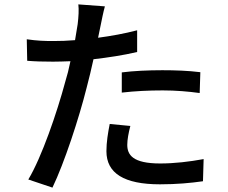

<svg xmlns="http://www.w3.org/2000/svg" viewBox="-20 -818 1040 875"><path d="M605 -680C548 -665 487 -654 427 -646L439 -704C443 -724 451 -764 458 -789L337 -798C340 -775 338 -740 334 -708C331 -689 327 -664 322 -635C287 -632 254 -631 223 -631C184 -631 150 -632 102 -639L104 -541C140 -538 175 -537 222 -537C247 -537 273 -538 301 -539C294 -504 286 -473 277 -444C240 -306 170 -101 109 0L219 37C273 -75 340 -279 375 -419C386 -462 397 -505 406 -548C474 -556 541 -566 605 -581ZM535 -396C596 -403 657 -406 722 -406C782 -406 839 -401 890 -394L893 -489C837 -496 777 -498 720 -498C656 -498 588 -495 535 -488ZM480 -253C472 -212 465 -170 465 -129C465 -28 546 22 709 22C785 22 849 16 905 8L908 -93C843 -81 775 -73 710 -73C584 -73 560 -113 560 -158C560 -182 566 -213 574 -244Z"/></svg>

Font: Spoqa Han Sans Neo Medium
Style: Regular
Weight: 500
Designer: [Spoqa Han Sans Neo] Dong-huui Kim  Younghwa Kang  Yujin Lee  [Noto Sans] Ryoko NISHIZUKA  (kana & ideographs); Paul D. 
Foundry: Spoqa (http://www.spoqa-han-sans.com)
Version: Version 1.000